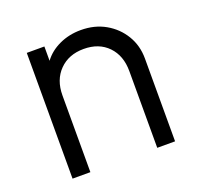

<svg xmlns="http://www.w3.org/2000/svg" viewBox="-101 -659 796 769"><g transform="rotate(-20 296.5 -274.0)"><path d="M83 0V-536H158V-475Q183 -509 225 -528.5Q267 -548 317 -548Q376 -548 421.5 -522Q467 -496 493.5 -452Q520 -408 520 -353V0H444V-327Q444 -393 405.5 -433Q367 -473 302 -473Q238 -473 198.5 -433Q159 -393 159 -327V0Z"/></g></svg>

Font: Plus Jakarta Text Light
Style: Regular
Weight: 300
Designer: Gumpita Rahayu
Foundry: Tokotype Studio
Version: Version 1.000